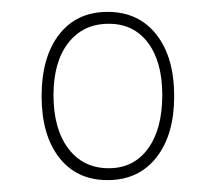

<svg xmlns="http://www.w3.org/2000/svg" viewBox="-20 -744 362 323"><path d="M161 -441Q109 -441 79.5 -479Q50 -517 50 -582Q50 -648 79.5 -686Q109 -724 161 -724Q213 -724 243 -686Q273 -648 273 -582Q273 -517 243 -479Q213 -441 161 -441ZM163 -461Q205 -461 229 -494Q253 -527 253 -584Q253 -640 229 -672Q205 -704 163 -704Q120 -704 95 -672Q70 -640 70 -584Q70 -527 95 -494Q120 -461 163 -461Z"/></svg>

Font: Noto Serif Display ExtraCondensed SemiBold
Style: Regular
Weight: 600
Width: 2
Designer: Monotype Design Team
Foundry: Monotype Imaging Inc.
Version: Version 2.009